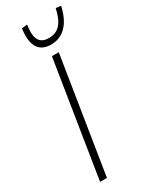

<svg xmlns="http://www.w3.org/2000/svg" viewBox="-233 -967 808 1018"><g transform="rotate(-30 170.5 -458.0)"><path d="M53 0 165 -705H207L95 0ZM193 -760Q156 -760 133 -777Q110 -794 102 -827.5Q94 -861 101 -912L135 -916Q125 -854 141 -825Q157 -796 200 -796Q245 -796 271 -825.5Q297 -855 310 -916L341 -912Q324 -836 286 -798Q248 -760 193 -760Z"/></g></svg>

Font: Nunito Sans 10pt Condensed ExtraLight
Style: Italic
Weight: 250
Width: 3
Italic angle: -9°
Designer: Vernon Adams
Foundry: Vernon Adams
Version: Version 3.101;gftools[0.9.27]